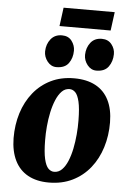

<svg xmlns="http://www.w3.org/2000/svg" viewBox="-62 -991 710 1051"><g transform="rotate(5 292.5 -466.0)"><path d="M336 -566.5Q405 -566.5 453 -541Q501 -515.5 526.2 -465.5Q551.5 -415.5 552 -343Q552.5 -270 532.2 -205.2Q512 -140.5 472.5 -91.2Q433 -42 376 -14Q319 14 246 14Q179 14 131.8 -12Q84.5 -38 59.5 -88.5Q34.5 -139 33.5 -211Q33 -285 53.2 -349.5Q73.5 -414 112.8 -462.8Q152 -511.5 208.2 -539Q264.5 -566.5 336 -566.5ZM315.5 -505.5Q291 -505.5 273 -487Q255 -468.5 242 -437.5Q229 -406.5 221 -368.8Q213 -331 209.5 -291Q206 -251 206.5 -215.5Q207 -149 215.5 -112.5Q224 -76 238.2 -61.5Q252.5 -47 270.5 -47Q295 -47 313.2 -65.2Q331.5 -83.5 344.2 -114.2Q357 -145 364.8 -183.2Q372.5 -221.5 376 -261.5Q379.5 -301.5 379 -338.5Q378.5 -405 370 -441.2Q361.5 -477.5 347.5 -491.5Q333.5 -505.5 315.5 -505.5ZM233 -619Q203.5 -619 183.5 -644.2Q163.5 -669.5 164 -700Q165 -739.5 187.2 -767.2Q209.5 -795 248.5 -795Q284 -795 302.5 -770.5Q321 -746 321 -717Q321 -677 300.2 -648Q279.5 -619 233 -619ZM452.5 -619Q423 -619 403 -644.2Q383 -669.5 383.5 -700Q384.5 -739.5 406.2 -767.2Q428 -795 468 -795Q502.5 -795 521.8 -770.5Q541 -746 540.5 -717Q540 -677 519 -648Q498 -619 452.5 -619ZM244 -946.5H525L511.5 -844.5H230.5Z"/></g></svg>

Font: Merriweather 24pt Black
Style: Italic
Weight: 900
Italic angle: -7.8°
Designer: Eben Sorkin
Foundry: Eben Sorkin
Version: Version 2.101